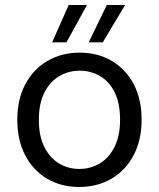

<svg xmlns="http://www.w3.org/2000/svg" viewBox="-20 -734 635 766"><path d="M296 12Q224 12 168 -21Q112 -54 80.5 -114.5Q49 -175 49 -256Q49 -338 81 -398Q113 -458 169.5 -491Q226 -524 298 -524Q370 -524 426 -491Q482 -458 513.5 -398Q545 -338 545 -256Q545 -175 513 -114.5Q481 -54 424.5 -21Q368 12 296 12ZM296 -60Q341 -60 378 -82Q415 -104 437 -148Q459 -192 459 -256Q459 -322 437.5 -365.5Q416 -409 379 -430.5Q342 -452 298 -452Q254 -452 217 -430.5Q180 -409 157.5 -365.5Q135 -322 135 -256Q135 -191 157 -147.5Q179 -104 215.5 -82Q252 -60 296 -60ZM334 -565 406 -714H479L390 -565ZM188 -565 254 -714H327L245 -565Z"/></svg>

Font: DM Sans 12pt
Style: Regular
Weight: 400
Version: Version 4.004;gftools[0.9.30]